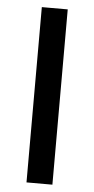

<svg xmlns="http://www.w3.org/2000/svg" viewBox="-52 -746 383 779"><g transform="rotate(5 139.0 -357.0)"><path d="M191.9 0H86.4V-713.9H191.9Z"/></g></svg>

Font: Open Sans
Style: Regular
Weight: 600
Width: 3
Foundry: Ascender Corporation
Version: Version 1.000